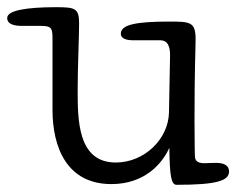

<svg xmlns="http://www.w3.org/2000/svg" viewBox="-41 -492 657 534"><path d="M429 -180C428 -106 361 -40 281 -40C175 -40 175 -158 175 -243C175 -302 179 -392 179 -427C179 -469 168 -472 115 -472C32 -472 -21 -463 -21 -442C-21 -424 0 -420 20 -420H73C104 -420 105 -412 105 -382V-187C105 -82 145 20 269 20C362 20 411 -38 430 -81C431 -3 435 22 450 22C561 22 596 11 596 -15C596 -30 585 -39 560 -39C539 -39 534 -38 529 -38C506 -38 501 -46 501 -60C501 -65 500 -90 500 -156C500 -308 503 -355 503 -383C503 -431 488 -432 430 -432C335 -432 295 -423 295 -398C295 -386 308 -380 329 -380H405C424 -380 432 -365 432 -339Z"/></svg>

Font: Life Savers
Style: Bold
Weight: 700
Designer: Pablo Impallari, Rodrigo Fuenzalida, Brenda Gallo
Foundry: Pablo Impallari, Rodrigo Fuenzalida, Brenda Gallo
Version: Version 3.000